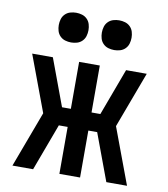

<svg xmlns="http://www.w3.org/2000/svg" viewBox="-83 -809 766 878"><g transform="rotate(10 300.0 -369.5)"><path d="M34 0 131 -260 34 -520H130L211 -302H252V-520H348V-302H389L470 -520H566L469 -260L566 0H470L389 -218H348V0H252V-218H211L130 0ZM400 -601Q386 -601 372.5 -605Q359 -609 349 -619Q339 -629 335 -642.5Q331 -656 331 -670Q331 -684 335 -697.5Q339 -711 349 -721Q359 -731 372.5 -735Q386 -739 400 -739Q414 -739 427.5 -735Q441 -731 451 -721Q461 -711 465 -697.5Q469 -684 469 -670Q469 -656 465 -642.5Q461 -629 451 -619Q441 -609 427.5 -605Q414 -601 400 -601ZM200 -601Q186 -601 172.5 -605Q159 -609 149 -619Q139 -629 135 -642.5Q131 -656 131 -670Q131 -684 135 -697.5Q139 -711 149 -721Q159 -731 172.5 -735Q186 -739 200 -739Q214 -739 227.5 -735Q241 -731 251 -721Q261 -711 265 -697.5Q269 -684 269 -670Q269 -656 265 -642.5Q261 -629 251 -619Q241 -609 227.5 -605Q214 -601 200 -601Z"/></g></svg>

Font: Iosevka Custom Medium Extended
Style: Regular
Weight: 500
Width: 7
Monospace: yes
Designer: Belleve Invis
Foundry: Belleve Invis
Version: Version 11.2.4; ttfautohint (v1.8.4)